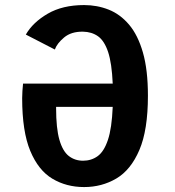

<svg xmlns="http://www.w3.org/2000/svg" viewBox="-20 -726 690 758"><path d="M312 12.5Q242 12.5 186.8 -20.5Q131.5 -53.5 99.5 -130.2Q67.5 -207 67.5 -338.5Q67.5 -350 68.5 -366.5Q69.5 -383 71 -396H425Q421.5 -476.5 406.8 -520.8Q392 -565 367 -582.8Q342 -600.5 307 -601Q261 -601.5 233 -578Q205 -554.5 196.5 -530.5L82 -589.5Q109.5 -637.5 168.2 -671.8Q227 -706 312 -706Q363.5 -706 409 -688Q454.5 -670 489.5 -628.8Q524.5 -587.5 544.2 -518.8Q564 -450 564 -348Q564 -212.5 530.2 -133.8Q496.5 -55 439.2 -21.2Q382 12.5 312 12.5ZM308 -91.5Q340.5 -91.5 365.5 -109.5Q390.5 -127.5 406 -173.5Q421.5 -219.5 425 -304H201.5V-299Q201.5 -219.5 214.5 -174.2Q227.5 -129 251.5 -110.2Q275.5 -91.5 308 -91.5Z"/></svg>

Font: Trispace SemiBold
Style: Regular
Weight: 600
Designer: Tyler Finck
Foundry: Etcetera Type Company
Version: Version 1.210; ttfautohint (v1.8.3)